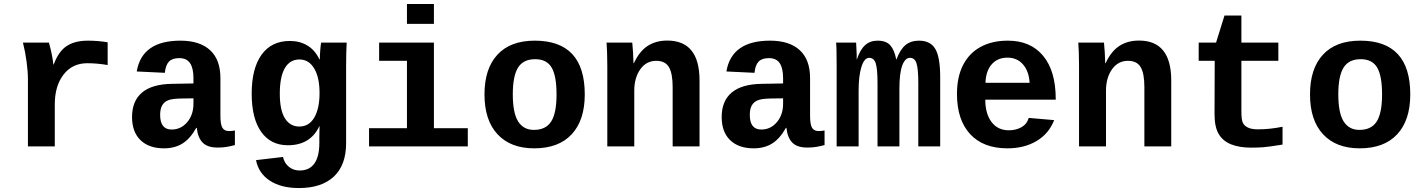

<svg xmlns="http://www.w3.org/2000/svg" viewBox="-20 -745 7241 977"><path d="M527.8 -414.1Q473.1 -423.3 424.3 -423.3Q348.1 -423.3 303.5 -365.7Q258.8 -308.1 258.8 -213.9V0H122.1V-342.3Q122.1 -379.4 115.5 -429.7Q108.9 -480 96.7 -528.3H229Q246.6 -464.8 251.5 -417H253.4Q277.8 -483.4 319.3 -510.7Q360.8 -538.1 427.2 -538.1Q478 -538.1 527.8 -529.8Z M814.5 9.8Q737.8 9.8 694.8 -32Q651.9 -73.7 651.9 -149.4Q651.9 -231.4 702.9 -274.2Q753.9 -316.9 855.5 -318.4L964.4 -320.3V-347.2Q964.4 -397.5 947.3 -423.3Q930.2 -449.2 892.1 -449.2Q856.4 -449.2 839.6 -431.4Q822.8 -413.6 818.8 -374.5L675.8 -381.3Q702.1 -538.1 897.9 -538.1Q996.6 -538.1 1049.1 -489.7Q1101.6 -441.4 1101.6 -347.7V-156.2Q1101.6 -111.8 1111.6 -95Q1121.6 -78.1 1145 -78.1Q1160.6 -78.1 1175.3 -81.1V-6.8Q1163.1 -3.9 1153.3 -1.5Q1143.6 1 1133.8 2.4Q1124 3.9 1113 4.9Q1102.1 5.9 1087.4 5.9Q1035.6 5.9 1011 -19.5Q986.3 -44.9 981.4 -94.2H978.5Q947.8 -39.1 908.4 -14.6Q869.1 9.8 814.5 9.8ZM964.4 -244.6 898.9 -243.7Q855 -242.7 835.2 -234.6Q815.4 -226.6 805.2 -208.7Q794.9 -190.9 794.9 -160.2Q794.9 -85.9 853.5 -85.9Q900.9 -85.9 932.6 -123.3Q964.4 -160.6 964.4 -217.8Z M1501 211.9Q1410.2 211.9 1353 174.3Q1295.9 136.7 1282.7 69.8L1419.9 53.7Q1427.2 85.4 1450.2 104Q1473.1 122.6 1504.9 122.6Q1554.2 122.6 1579.6 87.2Q1605 51.8 1605 -18.1V-46.9L1606 -103H1605Q1559.6 -5.9 1444.8 -5.9Q1357.4 -5.9 1309.1 -74Q1260.7 -142.1 1260.7 -268.6Q1260.7 -396.5 1311 -466.6Q1361.3 -536.6 1455.1 -536.6Q1506.3 -536.6 1544.9 -512.9Q1583.5 -489.3 1605 -443.4H1607.4Q1607.4 -460.4 1609.6 -489.7Q1611.8 -519 1614.3 -528.3H1744.1Q1741.2 -475.6 1741.2 -406.2V-16.1Q1741.2 94.7 1679 153.3Q1616.7 211.9 1501 211.9ZM1606 -271.5Q1606 -351.6 1578.6 -397Q1551.3 -442.4 1503.9 -442.4Q1455.1 -442.4 1429.4 -398.2Q1403.8 -354 1403.8 -268.6Q1403.8 -183.6 1430.2 -142.3Q1456.5 -101.1 1502.9 -101.1Q1552.7 -101.1 1579.3 -147Q1606 -192.9 1606 -271.5Z M2188 -92.8H2360.4V0H1857.9V-92.8H2050.8V-435.5H1909.2V-528.3H2188ZM2050.8 -623.5V-724.6H2188V-623.5Z M2955.6 -264.6Q2955.6 -133.3 2889.2 -61.8Q2822.8 9.8 2698.2 9.8Q2578.1 9.8 2511.7 -61.8Q2445.3 -133.3 2445.3 -264.6Q2445.3 -395.5 2511.2 -466.8Q2577.1 -538.1 2701.2 -538.1Q2955.6 -538.1 2955.6 -264.6ZM2812 -264.6Q2812 -358.4 2787.1 -401.1Q2762.2 -443.8 2703.1 -443.8Q2642.6 -443.8 2616 -400.9Q2589.4 -357.9 2589.4 -264.6Q2589.4 -170.4 2616.5 -127.2Q2643.6 -84 2696.8 -84Q2757.3 -84 2784.7 -126.7Q2812 -169.4 2812 -264.6Z M3402.8 0V-302.2Q3402.8 -371.1 3384 -403.3Q3365.2 -435.5 3319.3 -435.5Q3268.6 -435.5 3238 -392.3Q3207.5 -349.1 3207.5 -283.2V0H3070.3V-410.2Q3070.3 -452.6 3069.1 -479.7Q3067.9 -506.8 3066.4 -528.3H3197.3Q3198.7 -519 3201.2 -478.8Q3203.6 -438.5 3203.6 -423.3H3205.6Q3233.4 -483.9 3275.4 -511.2Q3317.4 -538.6 3375.5 -538.6Q3539.6 -538.6 3539.6 -335.4V0Z M3814.9 9.8Q3738.3 9.8 3695.3 -32Q3652.3 -73.7 3652.3 -149.4Q3652.3 -231.4 3703.4 -274.2Q3754.4 -316.9 3856 -318.4L3964.8 -320.3V-347.2Q3964.8 -397.5 3947.8 -423.3Q3930.7 -449.2 3892.6 -449.2Q3856.9 -449.2 3840.1 -431.4Q3823.2 -413.6 3819.3 -374.5L3676.3 -381.3Q3702.6 -538.1 3898.4 -538.1Q3997.1 -538.1 4049.6 -489.7Q4102.1 -441.4 4102.1 -347.7V-156.2Q4102.1 -111.8 4112.1 -95Q4122.1 -78.1 4145.5 -78.1Q4161.1 -78.1 4175.8 -81.1V-6.8Q4163.6 -3.9 4153.8 -1.5Q4144 1 4134.3 2.4Q4124.5 3.9 4113.5 4.9Q4102.5 5.9 4087.9 5.9Q4036.1 5.9 4011.5 -19.5Q3986.8 -44.9 3981.9 -94.2H3979Q3948.2 -39.1 3908.9 -14.6Q3869.6 9.8 3814.9 9.8ZM3964.8 -244.6 3899.4 -243.7Q3855.5 -242.7 3835.7 -234.6Q3815.9 -226.6 3805.7 -208.7Q3795.4 -190.9 3795.4 -160.2Q3795.4 -85.9 3854 -85.9Q3901.4 -85.9 3933.1 -123.3Q3964.8 -160.6 3964.8 -217.8Z M4445.3 0V-321.3Q4445.3 -394 4436.3 -422.4Q4427.2 -450.7 4402.8 -450.7Q4377.9 -450.7 4363.5 -404.8Q4349.1 -358.9 4349.1 -284.2V0H4237.3V-415.5Q4237.3 -507.8 4234.4 -528.3H4336.4L4339.4 -466.3V-442.9H4340.3Q4356.9 -492.7 4382.3 -515.4Q4407.7 -538.1 4445.8 -538.1Q4488.8 -538.1 4510 -514.6Q4531.2 -491.2 4540.5 -442.4H4541.5Q4561 -494.1 4588.1 -516.1Q4615.2 -538.1 4656.7 -538.1Q4714.4 -538.1 4739.3 -496.1Q4764.2 -454.1 4764.2 -352.1V0H4652.8V-321.3Q4652.8 -394 4643.8 -422.4Q4634.8 -450.7 4610.4 -450.7Q4585.4 -450.7 4571 -411.4Q4556.6 -372.1 4556.6 -293.5V0Z M5106.4 9.8Q4983.4 9.8 4916.5 -62.7Q4849.6 -135.3 4849.6 -266.6Q4849.6 -354.5 4881.1 -415Q4912.6 -475.6 4970.7 -506.8Q5028.8 -538.1 5108.4 -538.1Q5224.1 -538.1 5288.1 -460.9Q5352.1 -383.8 5352.1 -241.7V-237.8H4993.7Q4993.7 -166 5025.6 -124Q5057.6 -82 5113.3 -82Q5149.4 -82 5177.2 -97.4Q5205.1 -112.8 5214.8 -145L5344.2 -133.8Q5317.4 -64.9 5254.9 -27.6Q5192.4 9.8 5106.4 9.8ZM5106.4 -451.7Q5056.2 -451.7 5026.4 -417.7Q4996.6 -383.8 4994.6 -323.7H5219.2Q5215.8 -382.3 5185.8 -417Q5155.8 -451.7 5106.4 -451.7Z M5803.2 0V-302.2Q5803.2 -371.1 5784.4 -403.3Q5765.6 -435.5 5719.7 -435.5Q5668.9 -435.5 5638.4 -392.3Q5607.9 -349.1 5607.9 -283.2V0H5470.7V-410.2Q5470.7 -452.6 5469.5 -479.7Q5468.3 -506.8 5466.8 -528.3H5597.7Q5599.1 -519 5601.6 -478.8Q5604 -438.5 5604 -423.3H5606Q5633.8 -483.9 5675.8 -511.2Q5717.8 -538.6 5775.9 -538.6Q5939.9 -538.6 5939.9 -335.4V0Z M6161.1 -435.5H6079.6V-528.3H6168L6210.9 -666H6296.9V-528.3H6484.9V-435.5H6296.9V-176.8Q6296.9 -133.8 6304.9 -118.9Q6313 -104 6331.1 -95.5Q6349.1 -86.9 6381.8 -86.9Q6442.4 -86.9 6506.3 -100.1V-9.3Q6437 2 6408.2 4.2Q6379.4 6.3 6348.1 6.3Q6286.1 6.3 6244.4 -10.5Q6202.6 -27.3 6181.4 -63.2Q6160.2 -99.1 6160.2 -164.1Z M7156.2 -264.6Q7156.2 -133.3 7089.8 -61.8Q7023.4 9.8 6898.9 9.8Q6778.8 9.8 6712.4 -61.8Q6646 -133.3 6646 -264.6Q6646 -395.5 6711.9 -466.8Q6777.8 -538.1 6901.9 -538.1Q7156.2 -538.1 7156.2 -264.6ZM7012.7 -264.6Q7012.7 -358.4 6987.8 -401.1Q6962.9 -443.8 6903.8 -443.8Q6843.3 -443.8 6816.7 -400.9Q6790 -357.9 6790 -264.6Q6790 -170.4 6817.1 -127.2Q6844.2 -84 6897.5 -84Q6958 -84 6985.4 -126.7Q7012.7 -169.4 7012.7 -264.6Z"/></svg>

Font: Cousine
Style: Bold
Weight: 700
Monospace: yes
Designer: Steve Matteson
Foundry: Ascender Corporation
Version: Version 1.20